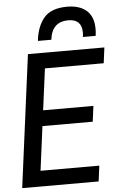

<svg xmlns="http://www.w3.org/2000/svg" viewBox="-66 -1082 702 1126"><g transform="rotate(-5 285.0 -518.5)"><path d="M525 -852H450Q452 -866 452 -878Q452 -957 373 -957Q276 -957 264 -852H185Q194 -937 236.5 -987Q279 -1037 373 -1037Q446 -1037 487 -1001Q528 -965 528 -893Q528 -874 525 -852ZM468 0H18L120 -780H570L558 -688H212L180 -444H476L464 -352H168L134 -92H480Z"/></g></svg>

Font: Tanohe Sans Medium
Style: Italic
Weight: 500
Designer: Village Type and Design LLC & Cristiano Sobral
Foundry: Cooper Hewitt Smithsonian Design Museum
Version: Version 1.00;September 29, 2021;FontCreator 13.0.0.2655 64-b